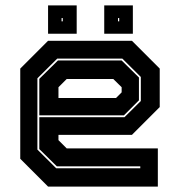

<svg xmlns="http://www.w3.org/2000/svg" viewBox="-20 -691 666 711"><path d="M468.5 -540 571.5 -437V-294.5L468.5 -191.5H196.5V-172L227 -141.5H564.5V0H158L55 -103V-437L158 -540ZM430.5 -467 494.5 -404V-319.5L439 -264H125.5V-399L194.5 -467ZM433 -474H192L118.5 -401V-137L188 -68H499.5V-75H190.5L125.5 -139V-257H441L501.5 -317V-406ZM399.5 -398.5H227L196.5 -368V-328H409.5L430.5 -349V-368ZM366 -566V-671H472V-566ZM158 -566V-671H264V-566ZM208 -612H212.5V-624H208ZM417 -612H421.5V-624H417Z"/></svg>

Font: Tourney ExtraBold
Style: Regular
Weight: 800
Designer: Tyler Finck
Foundry: Etcetera Type Co
Version: Version 1.015